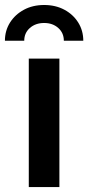

<svg xmlns="http://www.w3.org/2000/svg" viewBox="-60 -761 359 781"><path d="M57.1 0V-522.5H181.6V0ZM119.6 -740.7Q166 -740.7 201.9 -721.4Q237.8 -702.1 258.3 -669.2Q278.8 -636.2 278.8 -595.2H199.7Q199.7 -627 177 -647.2Q154.3 -667.5 119.6 -667.5Q84.5 -667.5 61.5 -647.2Q38.6 -627 38.6 -595.2H-40Q-40 -636.2 -19.3 -669.2Q1.5 -702.1 37.4 -721.4Q73.2 -740.7 119.6 -740.7Z"/></svg>

Font: Inter 28pt SemiBold
Style: Regular
Weight: 600
Designer: Rasmus Andersson
Foundry: rsms
Version: Version 4.001;git-66647c0bb